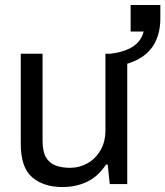

<svg xmlns="http://www.w3.org/2000/svg" viewBox="-20 -743 667 775"><path d="M232 12Q156.5 12 110.1 -27.2Q63.8 -66.4 63.8 -162.7V-526H151.8V-174.6Q151.8 -131.2 165.8 -107.6Q179.8 -84.1 205 -74.8Q230.2 -65.6 262.9 -65.6Q300.5 -65.6 333 -83.9Q365.5 -102.2 385.6 -136.4Q405.6 -170.7 405.6 -216.8V-526H493.6V0H423L414.8 -78.7H407.8Q376.7 -31.2 332.1 -9.6Q287.6 12 232 12ZM425.6 -472.6V-526Q481.7 -533 515.5 -554.3Q549.2 -575.6 559.9 -615.6H507.3V-722.9H627.2V-668.9Q627.2 -613.4 606.1 -571.9Q585 -530.4 540.6 -505.3Q496.2 -480.3 425.6 -472.6Z"/></svg>

Font: Archivo Variable SemiBold
Style: Regular
Weight: 600
Designer: Hector Gatti
Foundry: Omnibus-Type
Version: Version 2.001